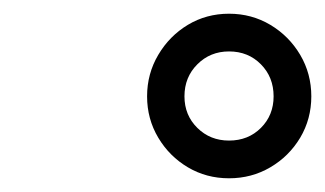

<svg xmlns="http://www.w3.org/2000/svg" viewBox="-20 -820 474 280"><path d="M314 -560Q281 -560 254 -576Q227 -592 210.8 -619.2Q194.5 -646.5 194.5 -679.5Q194.5 -712.5 210.8 -740Q227 -767.5 254 -783.8Q281 -800 314 -800Q347 -800 374.2 -783.8Q401.5 -767.5 417.8 -740Q434 -712.5 434 -679.5Q434 -646.5 417.8 -619.2Q401.5 -592 374.2 -576Q347 -560 314 -560ZM314 -615Q342 -615 360.5 -633.5Q379 -652 379 -679.5Q379 -707.5 360.5 -726.2Q342 -745 314 -745Q286.5 -745 267.8 -726.2Q249 -707.5 249 -679.5Q249 -652 267.8 -633.5Q286.5 -615 314 -615Z"/></svg>

Font: Bodoni Moda 11pt Black
Style: Italic
Weight: 900
Italic angle: -13°
Designer: Owen Earl
Foundry: indestructible type
Version: Version 2.004